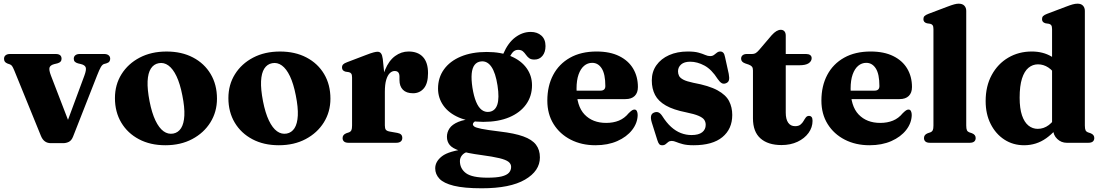

<svg xmlns="http://www.w3.org/2000/svg" viewBox="-20 -769 5941 1034"><path d="M319.7 2H253.8Q235.4 2 222.1 -7.4Q208.8 -16.8 200.6 -36.7L57.3 -388.6Q49.6 -407.3 44.7 -413.7Q39.7 -420.1 33.3 -422.3L20.1 -426.9Q10.2 -431.1 6 -437Q1.7 -442.9 1.7 -452.5Q1.7 -464.5 10.2 -471.3Q18.7 -478.2 33.5 -478.2H280Q311.5 -478.2 311.5 -452.6Q311.5 -443 306.2 -437.1Q301 -431.1 288.8 -427.7L272.9 -423.9Q251.4 -418.4 246.9 -405.7Q242.4 -392.9 254.5 -361.5L362.2 -82L322.4 -59.3L434.3 -361.5Q446.1 -393.3 441.6 -406.1Q437.1 -418.8 415.9 -423.9L400 -427.7Q388.2 -431.1 382.7 -437Q377.3 -442.9 377.3 -452.6Q377.3 -464.6 385.8 -471.4Q394.3 -478.2 408.8 -478.2H541.6Q556.4 -478.2 564.9 -471.3Q573.4 -464.5 573.4 -452.5Q573.4 -444.1 569.1 -437.8Q564.9 -431.5 552.6 -427.7L540.1 -424.3Q531 -421.3 523 -407.7Q515.1 -394.1 502.6 -362.2L373.3 -32.9Q365 -12.1 350.6 -5Q336.3 2 319.7 2Z M877 -491.5Q958.2 -491.5 1019.3 -459.5Q1080.4 -427.6 1114.4 -370.4Q1148.5 -313.2 1148.5 -237.6Q1148.5 -166.8 1113.1 -109.9Q1077.7 -53.1 1015.2 -20Q952.8 13.2 870.5 13.2Q789.3 13.2 728.3 -19.2Q667.2 -51.5 633.1 -108.7Q599 -166 599 -240.7Q599 -312.8 634.4 -369.4Q669.8 -426 732.2 -458.7Q794.7 -491.5 877 -491.5ZM913.1 -49.7Q939.7 -54.7 955.1 -78.7Q970.5 -102.8 972.8 -146.7Q975 -190.6 962 -255.1Q949.7 -318.1 930.6 -358.4Q911.4 -398.7 886.9 -416.4Q862.3 -434.1 834.4 -428.6Q807.8 -423.6 792.4 -399.6Q777 -375.5 774.9 -331.8Q772.9 -288.1 785.5 -223.2Q797.8 -160.6 817.1 -120.1Q836.5 -79.6 860.8 -62.1Q885.2 -44.6 913.1 -49.7Z M1488 -491.5Q1569.2 -491.5 1630.3 -459.5Q1691.4 -427.6 1725.4 -370.4Q1759.5 -313.2 1759.5 -237.6Q1759.5 -166.8 1724.1 -109.9Q1688.7 -53.1 1626.2 -20Q1563.8 13.2 1481.5 13.2Q1400.3 13.2 1339.3 -19.2Q1278.2 -51.5 1244.1 -108.7Q1210 -166 1210 -240.7Q1210 -312.8 1245.4 -369.4Q1280.8 -426 1343.2 -458.7Q1405.7 -491.5 1488 -491.5ZM1524.1 -49.7Q1550.7 -54.7 1566.1 -78.7Q1581.5 -102.8 1583.8 -146.7Q1586 -190.6 1573 -255.1Q1560.7 -318.1 1541.6 -358.4Q1522.4 -398.7 1497.9 -416.4Q1473.3 -434.1 1445.4 -428.6Q1418.8 -423.6 1403.4 -399.6Q1388 -375.5 1385.9 -331.8Q1383.9 -288.1 1396.5 -223.2Q1408.8 -160.6 1428.1 -120.1Q1447.5 -79.6 1471.8 -62.1Q1496.2 -44.6 1524.1 -49.7Z M2033.7 -269.1Q2033.7 -343.8 2054 -393.3Q2074.4 -442.8 2107.8 -467.2Q2141.2 -491.6 2180.2 -491.6Q2230.7 -491.6 2257.9 -462.1Q2285.1 -432.6 2285.1 -375.2Q2285.1 -320 2262.7 -293.4Q2240.3 -266.8 2204.5 -266.8Q2168.3 -266.8 2149.8 -285.7Q2131.3 -304.6 2131.3 -338.1V-357.8Q2130.9 -372.1 2124.7 -379.4Q2118.6 -386.6 2105.2 -386.6Q2091.3 -386.6 2079.3 -375.1Q2067.3 -363.5 2059.9 -338.9Q2052.6 -314.3 2052.6 -274.5ZM2041.4 -451.5 2052.6 -343.2V-93.3Q2052.6 -77.4 2057.9 -70.3Q2063.2 -63.3 2079.9 -60.3L2120.2 -53.2Q2133.7 -50.7 2140.1 -44.2Q2146.5 -37.7 2146.5 -26Q2146.5 -13.7 2138 -6.8Q2129.5 0 2113 0H1857.9Q1840.7 0 1832.9 -6.8Q1825 -13.7 1825 -25.6Q1825 -34.4 1829.8 -40.8Q1834.5 -47.3 1845.1 -51.5L1860.3 -56.6Q1868.6 -59.8 1872.3 -67.5Q1876 -75.3 1876 -93.2V-351.4Q1876 -365.9 1871.9 -372.1Q1867.8 -378.3 1859.2 -380.3L1840.6 -383.1Q1830.7 -385.9 1826.3 -391.5Q1821.9 -397 1821.9 -405.6Q1821.9 -415.8 1827.9 -422.1Q1833.8 -428.4 1849.2 -434L1947.8 -471.6Q1978.1 -483.4 1991.7 -486.8Q2005.3 -490.3 2012.9 -490.3Q2025.4 -490.3 2032 -481.4Q2038.6 -472.6 2041.4 -451.5Z M2672.3 -60.6Q2603.1 -69 2572.5 -75.3Q2541.9 -81.7 2534.3 -87.5Q2526.7 -93.3 2526.7 -99.1Q2526.7 -105.4 2531.9 -110.7Q2537.1 -116 2549 -120.9L2541.1 -129.9Q2481.9 -126.8 2448.4 -112.7Q2414.9 -98.7 2400.9 -77.8Q2386.9 -56.9 2386.9 -32.3Q2386.9 -6.5 2401.8 11.7Q2416.6 30 2456.7 43Q2496.8 56.1 2572.9 66.1Q2634.6 74.4 2669.4 82.8Q2704.2 91.3 2718.4 102.3Q2732.6 113.4 2732.6 129.7Q2732.6 148.3 2720.7 161.4Q2708.8 174.4 2681.2 181.2Q2653.6 187.9 2605.6 187.9Q2522.3 187.9 2489.5 163.6Q2456.8 139.2 2456.8 98.2Q2456.8 81.6 2468 67.5Q2479.3 53.4 2500.3 48.1L2494.4 32.8Q2397.1 44 2360.5 72.3Q2323.8 100.6 2323.8 137.6Q2323.8 169.3 2346.6 193.5Q2369.3 217.8 2424.2 231.4Q2479.1 245 2574.9 245Q2727.5 245 2807.5 198.3Q2887.6 151.6 2887.6 78.8Q2887.6 37.9 2866.5 10.3Q2845.4 -17.4 2798.2 -34.4Q2751.1 -51.4 2672.3 -60.6ZM2672.5 -439 2711.9 -435.1Q2729.1 -473.6 2740.9 -487.1Q2752.7 -500.6 2770.2 -500.6Q2786.7 -500.6 2795.8 -492.7Q2804.9 -484.9 2812 -474.4Q2819.2 -463.9 2829.3 -456Q2839.4 -448.2 2858.2 -448.2Q2885.1 -448.2 2901.4 -468.2Q2917.8 -488.2 2917.8 -521Q2917.8 -557.5 2895.5 -577.3Q2873.3 -597.1 2838.1 -597.1Q2794.2 -597.1 2755.1 -568Q2716 -538.9 2690.1 -478.7ZM2845.1 -310Q2845.1 -361 2816.3 -401.5Q2787.5 -442.1 2733 -465.6Q2678.6 -489.2 2601.2 -489.2Q2520.8 -489.2 2461.8 -464.4Q2402.8 -439.7 2370.9 -395.2Q2339 -350.8 2339 -291.9Q2339 -241.4 2367.8 -200.6Q2396.6 -159.8 2451.3 -136.2Q2506 -112.7 2582.9 -112.7Q2663.7 -112.7 2722.5 -137.4Q2781.3 -162.2 2813.2 -206.7Q2845.1 -251.2 2845.1 -310ZM2570.2 -438.2Q2603.8 -442.2 2626.4 -409.3Q2649 -376.5 2659.4 -308.2Q2669.8 -240.8 2658.2 -205.6Q2646.6 -170.5 2613.5 -166.5Q2591.4 -164.1 2573.7 -177.7Q2556.1 -191.3 2543.8 -221.3Q2531.5 -251.3 2524.3 -296.5Q2517.5 -341.6 2520.3 -372.2Q2523.1 -402.7 2535.7 -419.3Q2548.4 -435.8 2570.2 -438.2Z M3415.4 -300.3Q3415.4 -269.2 3398.1 -252.3Q3380.9 -235.3 3348.4 -235.3H3044.1V-280.8H3213.3Q3240 -280.8 3240 -305.5Q3240 -369.7 3220.7 -400.2Q3201.4 -430.6 3169.2 -430.6Q3144.8 -430.6 3125.8 -414.7Q3106.8 -398.8 3095.8 -367.7Q3084.9 -336.7 3084.9 -291.5Q3084.9 -197.7 3128.1 -152.4Q3171.4 -107.1 3244.5 -107.1Q3283 -107.1 3313.1 -119.5Q3343.3 -131.9 3365.7 -159.4Q3377.5 -170.9 3383.9 -174.9Q3390.4 -179 3396.8 -179Q3405.8 -179 3410 -170.3Q3414.2 -161.7 3414.1 -149.3Q3413.1 -106 3384 -68.8Q3354.9 -31.6 3304.1 -9.2Q3253.4 13.2 3186.7 13.2Q3112.2 13.2 3053.6 -16.8Q2995 -46.8 2961.3 -100.8Q2927.6 -154.8 2927.6 -227.1Q2927.6 -305.9 2959 -365.3Q2990.4 -424.8 3049.9 -458.2Q3109.4 -491.6 3192.8 -491.6Q3265 -491.6 3314.7 -466.9Q3364.4 -442.3 3389.9 -399.2Q3415.4 -356.1 3415.4 -300.3Z M3697 -436.7Q3664.9 -436.7 3648.1 -421.9Q3631.4 -407.1 3631.4 -385.1Q3631.4 -371.7 3637 -360.4Q3642.7 -349.1 3660.2 -339.9Q3677.7 -330.7 3713.2 -323.3Q3798.4 -307.7 3843.8 -282.8Q3889.2 -257.9 3906.3 -224.7Q3923.5 -191.5 3923.5 -149.9Q3923.5 -74.4 3870.4 -30.6Q3817.4 13.2 3715 13.2Q3679.3 13.2 3657.4 7.3Q3635.5 1.5 3621.8 -4.3Q3608.2 -10.1 3597.4 -10.1Q3586 -10.1 3578.8 -4.3Q3571.6 1.6 3564.6 7.4Q3557.6 13.3 3546.3 13.3Q3535.6 13.3 3530.2 7.1Q3524.7 0.8 3519.8 -15.1L3490.2 -109Q3483.4 -131.3 3486.3 -144.5Q3489.2 -157.8 3502.7 -163Q3516.5 -168.2 3526.9 -163.3Q3537.3 -158.4 3546.5 -144.2Q3569.2 -108.2 3594.2 -85.6Q3619.3 -63 3647 -52.3Q3674.8 -41.7 3704.2 -41.7Q3742.4 -41.7 3761.5 -56.7Q3780.5 -71.7 3780.5 -96.7Q3780.5 -111.9 3772.7 -123.7Q3764.8 -135.4 3742.1 -145.2Q3719.5 -155 3675.2 -164Q3606.5 -177.5 3566 -200.7Q3525.4 -223.9 3507.8 -257.6Q3490.2 -291.2 3490.2 -335.9Q3490.2 -382.8 3515.1 -417.8Q3539.9 -452.8 3583.5 -472.2Q3627.2 -491.6 3683.9 -491.6Q3720.7 -491.6 3742.4 -485.4Q3764.1 -479.3 3777.8 -473.1Q3791.6 -466.9 3804.3 -466.9Q3817 -466.9 3825.1 -473.1Q3833.3 -479.3 3841 -485.4Q3848.7 -491.6 3859.5 -491.6Q3868.8 -491.6 3875.2 -484.9Q3881.6 -478.2 3884.6 -461.8L3904.5 -371.6Q3908.7 -349.6 3905.8 -337.9Q3903 -326.1 3890 -320.8Q3876.6 -315.3 3866.3 -321.5Q3856 -327.6 3845.2 -343.4Q3812.4 -395.1 3773.7 -415.9Q3735 -436.7 3697 -436.7Z M4012.7 -420.9 3993.3 -427.5Q3981.7 -431.7 3976.5 -437.9Q3971.2 -444.1 3971.2 -452.8Q3971.2 -465.1 3979.6 -471.6Q3987.9 -478.2 4001.4 -478.2H4030.3Q4041.1 -478.2 4049.4 -482.9Q4057.6 -487.7 4068.4 -500.2L4135.9 -579.4Q4149.4 -594.3 4161.4 -601.4Q4173.4 -608.5 4184.8 -608.5Q4197.4 -608.5 4204.5 -600.3Q4211.6 -592.2 4211.6 -576.9V-162.7Q4211.6 -126.9 4224.7 -108.2Q4237.8 -89.5 4261.9 -89.5Q4280.7 -89.5 4290.9 -97.9Q4301.2 -106.3 4307.3 -117.2Q4313.4 -128.1 4319.8 -136.5Q4326.2 -144.9 4336.8 -144.9Q4345.6 -144.9 4350.7 -138.8Q4355.9 -132.8 4355.9 -118.4Q4355.9 -82.9 4334.4 -53.2Q4312.9 -23.5 4275.1 -5.6Q4237.3 12.2 4188.9 12.2Q4116.1 12.2 4075.6 -23.5Q4035 -59.3 4035 -131.7V-389.5Q4035 -403.3 4029.8 -409.8Q4024.6 -416.3 4012.7 -420.9ZM4147.1 -417.5V-478.2H4321.3Q4335.1 -478.2 4343.1 -472.4Q4351.1 -466.6 4351.1 -455.7Q4351.1 -439.5 4335.2 -428.5Q4319.3 -417.5 4283.3 -417.5Z M4891.4 -300.3Q4891.4 -269.2 4874.1 -252.3Q4856.9 -235.3 4824.4 -235.3H4520.1V-280.8H4689.3Q4716 -280.8 4716 -305.5Q4716 -369.7 4696.7 -400.2Q4677.4 -430.6 4645.2 -430.6Q4620.8 -430.6 4601.8 -414.7Q4582.8 -398.8 4571.8 -367.7Q4560.9 -336.7 4560.9 -291.5Q4560.9 -197.7 4604.1 -152.4Q4647.4 -107.1 4720.5 -107.1Q4759 -107.1 4789.1 -119.5Q4819.3 -131.9 4841.7 -159.4Q4853.5 -170.9 4859.9 -174.9Q4866.4 -179 4872.8 -179Q4881.8 -179 4886 -170.3Q4890.2 -161.7 4890.1 -149.3Q4889.1 -106 4860 -68.8Q4830.9 -31.6 4780.1 -9.2Q4729.4 13.2 4662.7 13.2Q4588.2 13.2 4529.6 -16.8Q4471 -46.8 4437.3 -100.8Q4403.6 -154.8 4403.6 -227.1Q4403.6 -305.9 4435 -365.3Q4466.4 -424.8 4525.9 -458.2Q4585.4 -491.6 4668.8 -491.6Q4741 -491.6 4790.7 -466.9Q4840.4 -442.3 4865.9 -399.2Q4891.4 -356.1 4891.4 -300.3Z M5183.6 -710.4V-93.3Q5183.6 -75.4 5187.3 -67.6Q5191 -59.8 5199.3 -56.6L5214.1 -51.6Q5224.8 -47.4 5229.6 -40.9Q5234.4 -34.5 5234.4 -25.6Q5234.4 -13.7 5226.5 -6.8Q5218.6 0 5201.3 0H4988.9Q4971.7 0 4963.9 -6.8Q4956 -13.7 4956 -25.6Q4956 -34.4 4960.8 -40.8Q4965.5 -47.3 4976.1 -51.5L4991.3 -56.6Q4999.6 -59.9 5003.3 -67.6Q5007 -75.3 5007 -93.2V-611.9Q5007 -626.4 5002.9 -632.6Q4998.8 -638.8 4990.2 -640.8L4971.6 -643.6Q4961.7 -646.4 4957.3 -652Q4952.9 -657.5 4952.9 -666.1Q4952.9 -676.3 4958.7 -682.4Q4964.4 -688.5 4980.2 -694.5L5081.6 -732.9Q5105.1 -741.9 5118.7 -745.5Q5132.4 -749.2 5142.7 -749.2Q5163.2 -749.2 5173.4 -738.3Q5183.6 -727.5 5183.6 -710.4Z M5651.8 -86.4 5645.8 -87.9V-611.9Q5645.8 -626.4 5641.7 -632.6Q5637.6 -638.8 5629 -640.8L5610.4 -643.6Q5600.5 -646.4 5596.1 -652Q5591.7 -657.5 5591.7 -666.1Q5591.7 -676.3 5597.5 -682.4Q5603.2 -688.5 5619 -694.5L5720.4 -732.9Q5742.7 -741.5 5756.5 -745.3Q5770.4 -749.2 5783.1 -749.2Q5802.4 -749.2 5812.4 -738.3Q5822.4 -727.5 5822.4 -710.4V-93.3Q5822.4 -75.4 5826.1 -67.6Q5829.8 -59.8 5838.1 -56.6L5852.9 -51.6Q5863.6 -47.4 5868.4 -40.9Q5873.2 -34.5 5873.2 -25.6Q5873.2 -13.7 5865.3 -6.8Q5857.4 0 5840.1 0H5725.3Q5695.3 0 5673.6 -20.7Q5651.8 -41.5 5651.8 -72ZM5288.1 -224.6Q5288.1 -305.3 5320.9 -365.3Q5353.6 -425.4 5409.9 -458.5Q5466.2 -491.6 5536.5 -491.6Q5597.1 -491.6 5642.7 -464.6Q5688.3 -437.7 5719.9 -384.6L5675.2 -351.4Q5651.3 -388.5 5625.6 -405.5Q5599.8 -422.5 5570 -422.5Q5541.2 -422.5 5518.8 -403.9Q5496.4 -385.3 5483.8 -345.8Q5471.2 -306.3 5471.2 -243Q5471.2 -184.6 5483.9 -147.5Q5496.6 -110.5 5518.6 -92.8Q5540.7 -75.1 5568.7 -75.1Q5601 -75.1 5628.2 -95.5Q5655.5 -115.9 5679.1 -159.5L5708.3 -128Q5667.2 -62.2 5614.3 -24.5Q5561.3 13.2 5495.2 13.2Q5435.8 13.2 5389 -17.2Q5342.2 -47.6 5315.2 -101.2Q5288.1 -154.7 5288.1 -224.6Z"/></svg>

Font: Fraunces
Style: Regular
Weight: 900
Version: Version 1.000;[b76b70a41]